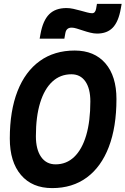

<svg xmlns="http://www.w3.org/2000/svg" viewBox="-20 -965 650 995"><path d="M250.5 9.8Q146.7 9.8 88.8 -58.1Q30.8 -126.1 30.8 -247.1Q30.8 -390.4 70.8 -492.6Q110.8 -594.7 186.3 -648.9Q261.7 -703.1 367.2 -703.1Q469 -703.1 526.3 -636.7Q583.5 -570.2 583.5 -451.7Q583.5 -306.8 543.9 -203.5Q504.4 -100.1 429.9 -45.2Q355.4 9.8 250.5 9.8ZM268.1 -113.3Q324.6 -113.3 364.9 -152.2Q405.3 -191 426.8 -264Q448.2 -336.9 448.2 -439.5Q448.2 -505.8 422.5 -542.9Q396.7 -580.1 350.1 -580.1Q292.4 -580.1 251.2 -542Q210 -503.9 188 -432.2Q166 -360.4 166 -259.3Q166 -190.5 193 -151.9Q220 -113.3 268.1 -113.3ZM185.5 -764.6 189.9 -789.1Q202.6 -858.9 234.9 -891.1Q267.1 -923.3 324.7 -923.3Q341.3 -923.3 360.1 -919.2Q378.9 -915 397.5 -909.9Q416 -904.8 431.6 -900.6Q447.3 -896.5 457.5 -896.5Q473.6 -896.5 478 -919.4L482.4 -944.8H610.4L606 -920.4Q594.2 -853 564.7 -822Q535.2 -791 482.9 -791Q466.3 -791 447.8 -795.7Q429.2 -800.3 411.1 -806.4Q393.1 -812.5 377.7 -817.1Q362.3 -821.8 351.6 -821.8Q323.7 -821.8 318.8 -793.9L313.5 -764.6Z"/></svg>

Font: Cascadia Mono NF
Style: Italic
Weight: 400
Italic angle: -10°
Monospace: yes
Designer: Aaron Bell
Foundry: Saja Typeworks
Version: Version 2404.023